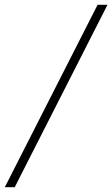

<svg xmlns="http://www.w3.org/2000/svg" viewBox="-56 -756 465 795"><path d="M-36 19Q61 -171 156 -358.5Q251 -546 348 -736H389Q292 -546 197 -358.5Q102 -171 5 19Z"/></svg>

Font: Josefin Slab
Style: Italic
Weight: 400
Italic angle: -12°
Designer: Santiago Orozco
Foundry: Typemade
Version: Version 2.000